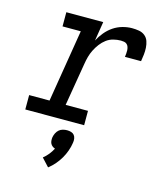

<svg xmlns="http://www.w3.org/2000/svg" viewBox="-115 -617 830 955"><g transform="rotate(15 300.0 -139.5)"><path d="M38 0V-74H143L204 -447H110V-520H300L284 -421Q296 -444 313 -464.5Q330 -485 351.5 -499.5Q373 -514 398 -521Q423 -528 447 -528Q465 -528 482.5 -525Q500 -522 513 -511.5Q526 -501 531.5 -485Q537 -469 538 -451.5Q539 -434 537 -416Q535 -398 532 -381H449Q450 -389 451 -398Q452 -407 451.5 -415.5Q451 -424 448.5 -432Q446 -440 440 -445.5Q434 -451 425.5 -452.5Q417 -454 409 -454Q390 -454 370.5 -449Q351 -444 335 -432Q319 -420 306.5 -403.5Q294 -387 285 -369Q276 -351 271 -332.5Q266 -314 263 -295L226 -74H341V0ZM222 249 184 208Q199 196 211 181Q223 166 231 150Q224 148 217.5 143Q211 138 207.5 131Q204 124 203.5 115.5Q203 107 204 99Q206 88 211 77.5Q216 67 224.5 59.5Q233 52 244 49Q255 46 266 46Q277 46 287 49Q297 52 303 59.5Q309 67 310.5 77.5Q312 88 310 99Q307 120 299.5 141Q292 162 281 181Q270 200 255 217.5Q240 235 222 249Z"/></g></svg>

Font: Iosevka Etoile Oblique
Style: Regular
Weight: 400
Italic angle: -9°
Designer: Belleve Invis
Foundry: Belleve Invis
Version: Version 15.5.2; ttfautohint (v1.8.4)